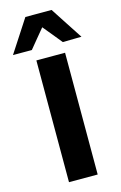

<svg xmlns="http://www.w3.org/2000/svg" viewBox="-189 -1026 686 1086"><g transform="rotate(-15 154.5 -483.0)"><path d="M73.5 0V-713H241.5V0ZM245 -774.5Q222.5 -802.5 199.8 -830Q177 -857.5 154 -885.5Q131 -858 108.8 -831Q86.5 -804 64 -776.5H-46.5Q-16 -823.5 15 -871Q46 -918.5 77 -966.5H230.5Q261.5 -918.5 292.8 -870.8Q324 -823 354.5 -776.5Z"/></g></svg>

Font: Commissioner
Style: Bold
Weight: 700
Designer: Kostas Bartsokas
Foundry: Kostas Bartsokas
Version: Version 1.000; ttfautohint (v1.8.3)